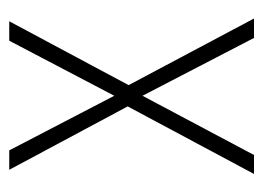

<svg xmlns="http://www.w3.org/2000/svg" viewBox="-97 -472 569 415"><g transform="rotate(-90 187.5 -264.5)"><path d="M165 -273 19 0H60L188 -241L313 0H355L211 -271L349 -529H307L188 -302L70 -529H28Z"/></g></svg>

Font: Noto Sans Arabic UI Cn XLt
Style: Regular
Weight: 200
Width: 3
Designer: Monotype Design Team, Nadine Chahine and Nizar Qandah
Foundry: Monotype Imaging Inc.
Version: Version 2.010